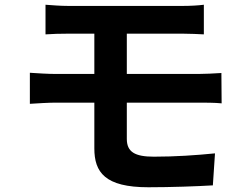

<svg xmlns="http://www.w3.org/2000/svg" viewBox="-20 -755 1040 810"><path d="M515 -322H820C842 -322 887 -322 915 -319L914 -447C888 -445 838 -443 817 -443H515V-613H750C786 -613 814 -611 840 -610V-735C817 -732 784 -730 750 -730H269C233 -730 201 -733 172 -735V-610C201 -612 233 -613 269 -613H378V-443H215C184 -443 134 -446 106 -448V-317C136 -319 187 -322 215 -322H378V-129C378 -28 423 35 606 35C700 35 813 31 878 27L887 -108C807 -100 719 -94 629 -94C549 -94 515 -114 515 -169Z"/></svg>

Font: Noto Sans CJK JP Bold
Style: Regular
Weight: 700
Designer: Ryoko NISHIZUKA (kana & ideographs); Paul D. Hunt (Latin, Greek & Cyrillic); Wenlong ZHANG (bopomofo); Sandoll Communica
Foundry: Adobe Systems Incorporated
Version: Version 1.004;PS 1.004;hotconv 1.0.82;makeotf.lib2.5.63406